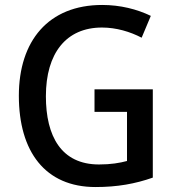

<svg xmlns="http://www.w3.org/2000/svg" viewBox="-20 -744 703 774"><path d="M361 -384V-293H492V-95C462 -87 427 -81 379 -81C227 -81 165 -195 165 -356C165 -530 247 -633 391 -633C449 -633 505 -616 551 -592L588 -680C532 -707 465 -724 392 -724C175 -724 56 -579 56 -358C56 -133 162 10 365 10C453 10 525 -3 596 -28V-384Z"/></svg>

Font: Noto Sans Devanagari UI SemiCondensed Medium
Style: Regular
Weight: 500
Width: 4
Designer: Jelle Bosma - Monotype Design Team
Foundry: Monotype Imaging Inc.
Version: Version 2.004